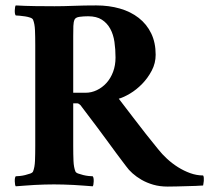

<svg xmlns="http://www.w3.org/2000/svg" viewBox="-20 -680 772 708"><path d="M250 -338H296Q317 -338 337 -347.5Q357 -357 372.5 -374Q388 -391 397 -415Q406 -439 406 -468Q406 -498 402 -525.5Q398 -553 386.5 -574Q375 -595 355.5 -607.5Q336 -620 305 -620Q288 -620 273.5 -618Q259 -616 255 -608Q251 -599 250.5 -584Q250 -569 250 -547ZM181 -657Q213 -657 251.5 -658.5Q290 -660 335 -660Q382 -660 422 -648.5Q462 -637 491.5 -614Q521 -591 537.5 -557Q554 -523 554 -478Q554 -447 539.5 -419.5Q525 -392 504 -370.5Q483 -349 459.5 -335Q436 -321 418 -316Q446 -279 472 -245.5Q498 -212 518 -186Q542 -156 563 -130Q577 -112 596 -94.5Q615 -77 636.5 -63.5Q658 -50 681.5 -41.5Q705 -33 729 -33Q731 -30 731.5 -24.5Q732 -19 731.5 -13Q731 -7 730 -2Q729 3 729 4Q718 5 702 5.5Q686 6 668 6.5Q650 7 631.5 7.5Q613 8 598 8Q569 8 545 1Q521 -6 502 -17Q483 -28 468.5 -41Q454 -54 445 -67Q443 -70 432.5 -83.5Q422 -97 407 -117.5Q392 -138 374 -162.5Q356 -187 338.5 -210.5Q321 -234 306 -253.5Q291 -273 283 -284Q280 -288 277 -292Q275 -294 271.5 -296.5Q268 -299 265 -299H250V-142Q250 -110 251 -86.5Q252 -63 258 -48Q260 -43 268.5 -40Q277 -37 287 -34.5Q297 -32 307 -31Q317 -30 322 -30Q326 -25 325.5 -11Q325 3 322 7Q307 6 289 4.5Q271 3 251.5 2Q232 1 213.5 0.5Q195 0 179 0Q163 0 144.5 0.5Q126 1 107.5 2Q89 3 71 4.5Q53 6 38 7Q35 3 34.5 -11Q34 -25 38 -30Q43 -30 53 -31Q63 -32 73 -34.5Q83 -37 91.5 -40Q100 -43 102 -48Q108 -63 109 -86.5Q110 -110 110 -142V-513Q110 -545 109 -568.5Q108 -592 102 -607Q100 -612 91.5 -615Q83 -618 73 -619.5Q63 -621 53 -622Q43 -623 38 -623Q34 -628 34.5 -642Q35 -656 38 -660Q72 -658 110.5 -657.5Q149 -657 181 -657Z"/></svg>

Font: Vermiglione
Style: Bold
Weight: 700
Version: Version 1.000